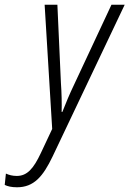

<svg xmlns="http://www.w3.org/2000/svg" viewBox="-124 -551 548 813"><path d="M-52 242C19 242 58 197 99 111L404 -531H348L189 -191C173 -158 153 -111 140 -77H137C138 -112 137 -159 134 -199L119 -531H65L97 -5L49 97C18 163 -9 194 -53 194C-71 194 -86 190 -99 184L-104 232C-92 238 -75 242 -52 242Z"/></svg>

Font: Noto Sans Condensed Light
Style: Italic
Weight: 300
Width: 3
Italic angle: -12°
Designer: Monotype Design Team
Foundry: Monotype Imaging Inc.
Version: Version 2.013